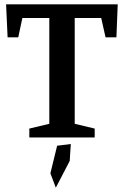

<svg xmlns="http://www.w3.org/2000/svg" viewBox="-20 -633 570 884"><path d="M115 0V-41L207 -63V-550H83L64 -461H15L8 -613H522L516 -461H466L446 -550H324V-63L416 -41V0ZM237 231 212 165 243 38 306 30 301 108Z"/></svg>

Font: Manuale SemiBold
Style: Regular
Weight: 600
Version: Version 1.002